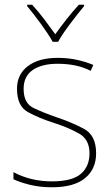

<svg xmlns="http://www.w3.org/2000/svg" viewBox="-20 -783 471 813"><path d="M387 -134Q387 -210 335.5 -237.5Q284 -265 221 -286Q163 -306 121.5 -326Q80 -346 80 -407Q80 -460 118.5 -486.5Q157 -513 224 -513Q306 -513 364 -483L375 -508Q345 -521 306.5 -529.5Q268 -538 224 -538Q144 -538 98 -503Q52 -468 52 -407Q52 -334 98 -308.5Q144 -283 210 -262Q272 -242 315.5 -217Q359 -192 359 -134Q359 -78 322 -46.5Q285 -15 200 -15Q110 -15 37 -54V-24Q64 -11 106.5 -0.5Q149 10 200 10Q293 10 340 -28.5Q387 -67 387 -134ZM336 -763H314Q288 -735 261 -700.5Q234 -666 214 -638Q194 -666 168 -700.5Q142 -735 116 -763H95V-757Q121 -726 153.5 -681.5Q186 -637 203 -606H226Q243 -637 276.5 -681.5Q310 -726 336 -757Z"/></svg>

Font: Noto Sans Display Thin
Style: Regular
Weight: 250
Designer: Monotype Design Team
Foundry: Monotype Imaging Inc.
Version: Version 1.900